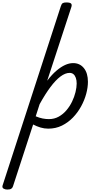

<svg xmlns="http://www.w3.org/2000/svg" viewBox="-133 -1035 788 1570"><path d="M-74 515Q-90 515 -103.5 507.5Q-117 500 -112 482L364 -983Q370 -1003 379.5 -1009Q389 -1015 409 -1015Q440 -1015 448.5 -1005.5Q457 -996 450 -976L253 -375Q291 -425 328 -456.5Q365 -488 399 -503.5Q433 -519 465 -519Q520 -519 553 -478Q586 -437 586 -366Q586 -320 572 -268Q558 -216 530.5 -165.5Q503 -115 463.5 -74Q424 -33 373.5 -8Q323 17 261 17Q229 17 197.5 7.5Q166 -2 138 -17L-27 489Q-31 502 -41.5 508.5Q-52 515 -74 515ZM159 -84Q190 -71 216 -66Q242 -61 267 -61Q311 -61 347 -81Q383 -101 410.5 -133.5Q438 -166 456.5 -204.5Q475 -243 484.5 -282Q494 -321 494 -352Q494 -379 487 -398.5Q480 -418 467.5 -428.5Q455 -439 436 -439Q401 -439 361.5 -409.5Q322 -380 279 -322.5Q236 -265 191 -183Z"/></svg>

Font: Playwrite AU TAS
Style: Regular
Weight: 400
Designer: Veronika Burian, José Scaglione
Foundry: TypeTogether
Version: Version 1.002